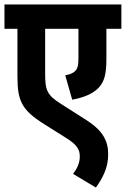

<svg xmlns="http://www.w3.org/2000/svg" viewBox="-20 -642 563 859"><path d="M523 -513V-622H0V-513H58V-304C58 -242 63 -211 78 -180C95 -146 125 -120 177 -87L274 -26C326 6 337 28 337 59C337 89 323 115 307 136L409 197C439 155 464 109 464 49C464 -9 443 -56 366 -105L253 -177C190 -217 182 -238 182 -313V-513H331V-383C331 -350 328 -336 316 -324C308 -315 292 -309 272 -305L303 -196C357 -206 395 -223 420 -248C447 -276 456 -311 456 -377V-513Z"/></svg>

Font: Noto Sans Devanagari UI Condensed
Style: Bold
Weight: 700
Width: 3
Designer: Jelle Bosma - Monotype Design Team
Foundry: Monotype Imaging Inc.
Version: Version 2.004